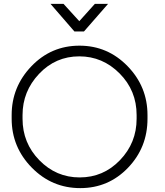

<svg xmlns="http://www.w3.org/2000/svg" viewBox="-20 -941 849 988"><path d="M412 -779H363L240 -921H307L388 -832L468 -921H536ZM40 -330V-349Q40 -494 141.5 -600Q243 -706 389 -706Q534 -706 636.5 -600.5Q739 -495 739 -349V-330Q739 -182 638.5 -77.5Q538 27 393 27Q247 27 143.5 -78.5Q40 -184 40 -330ZM683 -330V-349Q683 -475 595.5 -563Q508 -651 388 -651Q266 -651 181 -561Q96 -471 96 -349V-330Q96 -205 182.5 -116.5Q269 -28 390 -28Q512 -28 597.5 -117Q683 -206 683 -330Z"/></svg>

Font: Bellota
Style: Regular
Weight: 400
Designer: Kemie Guaida
Foundry: Kemie Guaida
Version: Version 1.000;PS 002.000;hotconv 1.0.70;makeotf.lib2.5.58329